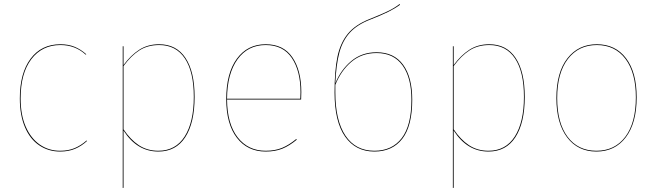

<svg xmlns="http://www.w3.org/2000/svg" viewBox="-20 -748 3279 959"><path d="M411 -477 408 -475Q356 -523 282 -523Q190 -523 136.5 -452.5Q83 -382 83 -256Q83 -174 108.5 -115.5Q134 -57 178.5 -26Q223 5 280 5Q322 5 353.5 -8.5Q385 -22 412 -46L415 -44Q388 -19 355.5 -5Q323 9 280 9Q222 9 176 -22Q130 -53 104.5 -113Q79 -173 79 -256Q79 -383 133 -455Q187 -527 282 -527Q321 -527 352 -514.5Q383 -502 411 -477Z M952 -264Q952 -135 905.5 -63Q859 9 771 9Q664 9 597 -96V190L593 191V-517H597V-423Q633 -472 675.5 -499.5Q718 -527 775 -527Q861 -527 906.5 -458.5Q952 -390 952 -264ZM948 -264Q948 -389 903.5 -456Q859 -523 775 -523Q718 -523 676.5 -496.5Q635 -470 597 -418V-102Q631 -51 673 -23Q715 5 771 5Q857 5 902.5 -66.5Q948 -138 948 -264Z M1484 -251H1114Q1115 -129 1167 -62Q1219 5 1307 5Q1354 5 1389 -9.5Q1424 -24 1460 -54L1462 -50Q1426 -20 1390.5 -5.5Q1355 9 1307 9Q1216 9 1163 -60Q1110 -129 1110 -253Q1110 -382 1163 -454.5Q1216 -527 1307 -527Q1396 -527 1440.5 -461.5Q1485 -396 1485 -288Q1485 -265 1484 -251ZM1481 -288Q1481 -394 1437.5 -458.5Q1394 -523 1307 -523Q1218 -523 1166.5 -452Q1115 -381 1114 -255H1480Q1481 -268 1481 -288Z M2039 -250Q2039 -119 1989.5 -55Q1940 9 1850 9Q1756 9 1703.5 -66Q1651 -141 1651 -286Q1651 -396 1665.5 -465Q1680 -534 1717.5 -579.5Q1755 -625 1826 -653Q1884 -676 1918 -692.5Q1952 -709 1976 -728L1978 -724Q1952 -705 1918.5 -688.5Q1885 -672 1829 -650Q1764 -625 1727.5 -585Q1691 -545 1675 -485Q1659 -425 1655 -332Q1682 -399 1734.5 -443Q1787 -487 1861 -487Q1948 -487 1993.5 -424.5Q2039 -362 2039 -250ZM2035 -250Q2035 -360 1990.5 -421.5Q1946 -483 1861 -483Q1787 -483 1735 -439Q1683 -395 1655 -324V-286Q1655 -146 1705.5 -70.5Q1756 5 1850 5Q1938 5 1986.5 -58Q2035 -121 2035 -250Z M2601 -264Q2601 -135 2554.5 -63Q2508 9 2420 9Q2313 9 2246 -96V190L2242 191V-517H2246V-423Q2282 -472 2324.5 -499.5Q2367 -527 2424 -527Q2510 -527 2555.5 -458.5Q2601 -390 2601 -264ZM2597 -264Q2597 -389 2552.5 -456Q2508 -523 2424 -523Q2367 -523 2325.5 -496.5Q2284 -470 2246 -418V-102Q2280 -51 2322 -23Q2364 5 2420 5Q2506 5 2551.5 -66.5Q2597 -138 2597 -264Z M3160 -262Q3160 -134 3106 -62.5Q3052 9 2959 9Q2866 9 2812.5 -62Q2759 -133 2759 -258Q2759 -386 2814 -456.5Q2869 -527 2961 -527Q3054 -527 3107 -457Q3160 -387 3160 -262ZM2763 -258Q2763 -134 2815 -64.5Q2867 5 2959 5Q3051 5 3103.5 -65Q3156 -135 3156 -262Q3156 -385 3104 -454Q3052 -523 2961 -523Q2870 -523 2816.5 -453.5Q2763 -384 2763 -258Z"/></svg>

Font: FiraGO Four
Style: Regular
Weight: 100
Designer: bBox Type
Foundry: bBox Type GmbH
Version: Version 1.001